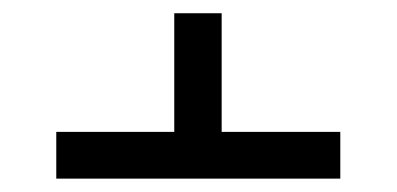

<svg xmlns="http://www.w3.org/2000/svg" viewBox="-20 -592 599 290"><path d="M65 -322.2V-392.8H243.2V-572H314.8V-392.8H494V-322.2Z"/></svg>

Font: Noto Serif Hebrew
Style: Regular
Weight: 400
Designer: Monotype Design Team
Foundry: Monotype Imaging Inc.
Version: Version 2.003